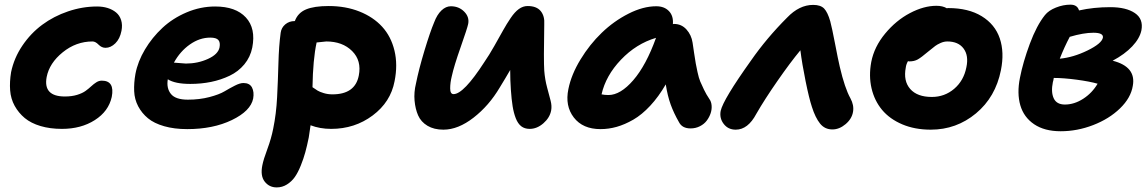

<svg xmlns="http://www.w3.org/2000/svg" viewBox="-20 -547 4951 828"><path d="M247.1 8.8Q195.8 8.8 154.8 -3.4Q113.8 -15.6 86.9 -37.8Q60.1 -60.1 43.2 -90.6Q26.4 -121.1 23.7 -157.7Q21 -194.3 27.8 -235.8Q40.5 -296.9 76.4 -350.1Q112.3 -403.3 162.1 -440.2Q211.9 -477.1 273.7 -498Q335.4 -519 398.9 -519Q423.3 -519 444.3 -512.5Q465.3 -505.9 480.7 -493.2Q496.1 -480.5 502.4 -460Q508.8 -439.5 503.9 -414.1Q497.1 -379.4 477.3 -360.1Q457.5 -340.8 435.1 -340.8Q418.5 -340.8 405 -354.5Q391.6 -368.2 378.9 -368.2Q308.1 -368.2 250.5 -321.5Q192.9 -274.9 181.2 -214.8Q165.5 -130.9 259.8 -130.9Q289.6 -130.9 312.5 -137.9Q335.4 -145 349.1 -155Q362.8 -165 373.5 -175Q384.3 -185.1 395.5 -192.1Q406.7 -199.2 418.9 -199.2Q475.6 -199.2 461.9 -128.9Q448.2 -66.9 388.9 -29.1Q329.6 8.8 247.1 8.8Z M787.6 9.8Q731.4 9.8 688 -2.7Q644.5 -15.1 618.2 -36.9Q591.8 -58.6 575.9 -88.6Q560.1 -118.7 558.6 -153.8Q557.1 -189 564 -228Q574.2 -281.7 605.2 -333.7Q636.2 -385.7 680.7 -427Q725.1 -468.3 784.9 -493.7Q844.7 -519 907.7 -519Q996.6 -519 1040.3 -471.7Q1084 -424.3 1067.9 -341.8Q1059.6 -300.8 1033.7 -269.5Q1007.8 -238.3 970.5 -220.5Q933.1 -202.6 890.4 -193.8Q847.7 -185.1 800.8 -185.1Q734.9 -185.1 703.6 -205.1Q697.3 -166 717.3 -141.6Q737.3 -117.2 790 -117.2Q840.8 -117.2 883.3 -128.4Q925.8 -139.6 948.2 -153.1Q970.7 -166.5 992.7 -177.7Q1014.6 -189 1029.8 -189Q1056.6 -189 1066.7 -169.7Q1076.7 -150.4 1071.8 -122.1Q1061 -68.4 980 -29.3Q898.9 9.8 787.6 9.8ZM886.7 -384.8Q840.8 -384.8 798.8 -355.2Q756.8 -325.7 730 -276.9Q778.8 -272.9 781.7 -272.9Q833 -272.9 877 -293Q920.9 -313 926.8 -342.8Q930.7 -364.3 921.6 -374.5Q912.6 -384.8 886.7 -384.8Z M1173.3 261.2Q1141.1 261.2 1121.6 236.3Q1102.1 211.4 1111.3 166Q1116.2 140.6 1133.1 95.5Q1149.9 50.3 1158.2 7.8Q1171.4 -56.2 1175 -127.7Q1178.7 -199.2 1180.7 -273.9Q1182.6 -348.6 1190.4 -405.8Q1193.4 -427.7 1210.2 -441.9Q1227.1 -456.1 1250.5 -456.1H1251.5Q1264.6 -491.7 1299.6 -506.3Q1334.5 -521 1397.5 -521Q1470.7 -521 1530.3 -497.3Q1589.8 -473.6 1628.2 -431.6Q1666.5 -389.6 1681.2 -328.6Q1695.8 -267.6 1681.6 -196.8Q1664.6 -106.9 1587.2 -49.1Q1509.8 8.8 1408.2 8.8Q1359.4 8.8 1319.3 -6.8Q1317.4 8.8 1311.5 45.9Q1304.2 82 1296.6 109.6Q1289.1 137.2 1277.1 167Q1265.1 196.8 1251.5 216.3Q1237.8 235.8 1217.5 248.5Q1197.3 261.2 1173.3 261.2ZM1345.2 -362.8Q1329.6 -290.5 1327.6 -170.9Q1341.8 -161.1 1350.1 -156Q1358.4 -150.9 1376 -145.5Q1393.6 -140.1 1413.6 -140.1Q1511.7 -140.1 1527.3 -221.2Q1540 -285.6 1498.5 -326.9Q1457 -368.2 1387.2 -368.2Q1381.3 -368.2 1345.2 -363.8Z M1892.1 12.2Q1851.6 12.2 1823.5 -4.6Q1795.4 -21.5 1783.2 -49.3Q1771 -77.1 1767.8 -113Q1764.6 -148.9 1773.9 -187Q1786.1 -248 1810.5 -328.9Q1835 -409.7 1852.1 -450.2Q1864.7 -483.9 1883.8 -502Q1902.8 -520 1924.3 -520Q1959 -520 1981.9 -496.8Q2004.9 -473.6 1999 -443.8Q1995.6 -426.3 1966.6 -343.8Q1937.5 -261.2 1928.2 -217.8Q1921.4 -190.4 1921.4 -165.8Q1921.4 -141.1 1936 -141.1Q1979.5 -141.1 2068.4 -278.8Q2089.4 -309.1 2112.1 -349.4Q2134.8 -389.6 2149.9 -416.7Q2165 -443.8 2182.4 -469.5Q2199.7 -495.1 2217.5 -508.1Q2235.4 -521 2255.4 -521Q2293.9 -521 2311.8 -499.3Q2329.6 -477.5 2327.1 -441.9Q2324.2 -284.7 2327.1 -242.2Q2330.1 -204.1 2339.4 -169.7Q2348.6 -135.3 2354.5 -112.8Q2360.4 -90.3 2356.9 -70.8Q2351.1 -39.6 2323.5 -15.4Q2295.9 8.8 2264.2 8.8Q2242.7 8.8 2228 -2.4Q2213.4 -13.7 2204.3 -36.9Q2195.3 -60.1 2190.7 -88.9Q2186 -117.7 2183.1 -160.2Q2180.2 -201.7 2180.2 -245.1Q2174.3 -235.4 2159.7 -210.2Q2145 -185.1 2135.3 -169.9Q2088.9 -91.3 2022.2 -39.6Q1955.6 12.2 1892.1 12.2Z M2569.8 9.8Q2493.2 9.8 2454.6 -40.3Q2416 -90.3 2431.2 -163.1Q2443.8 -225.6 2483.4 -290.5Q2522.9 -355.5 2575.2 -405.8Q2627.4 -456.1 2690.4 -488Q2753.4 -520 2810.1 -520Q2844.7 -520 2864.7 -499.3Q2884.8 -478.5 2881.8 -442.9L2886.2 -443.8Q2918.9 -443.8 2940.4 -419.9Q2961.9 -396 2966.8 -362.8Q2968.3 -352.1 2973.4 -317.9Q2978.5 -283.7 2980.5 -273.2Q2982.4 -262.7 2988 -236.3Q2993.7 -210 2999.8 -195.6Q3005.9 -181.2 3015.9 -160.4Q3025.9 -139.6 3039.1 -120.1Q3047.4 -108.9 3048.8 -92.3Q3050.3 -75.7 3044.7 -58.8Q3039.1 -42 3028.1 -27.1Q3017.1 -12.2 2998.5 -2.7Q2980 6.8 2958 6.8Q2921.9 6.8 2908.2 -20Q2885.7 -59.1 2872.3 -96.2Q2858.9 -133.3 2851.1 -183.1Q2820.3 -129.9 2784.2 -91.1Q2748 -52.2 2711.2 -31Q2674.3 -9.8 2639.6 0Q2605 9.8 2569.8 9.8ZM2604 -137.2Q2655.8 -137.2 2711.2 -201.4Q2766.6 -265.6 2809.1 -383.8Q2723.6 -358.4 2658 -289.6Q2592.3 -220.7 2574.2 -140.1Q2587.4 -137.2 2604 -137.2Z M3152.8 12.2Q3120.1 12.2 3101.1 -12.5Q3082 -37.1 3087.9 -68.8Q3098.6 -117.7 3218.8 -286.1Q3286.1 -382.8 3374.5 -471.2Q3426.8 -525.9 3486.8 -525.9Q3519 -525.9 3534.2 -510Q3549.3 -494.1 3560.5 -455.1Q3567.9 -427.7 3581.1 -358.9Q3594.2 -290 3601.6 -258.8Q3623 -167 3647.5 -123Q3663.6 -93.3 3658.7 -64.9Q3653.8 -34.7 3626.7 -11.7Q3599.6 11.2 3569.8 11.2Q3536.6 11.2 3516.4 -14.2Q3496.1 -39.6 3481.4 -85.9Q3469.2 -122.6 3454.1 -197Q3439 -271.5 3431.6 -330.1Q3388.2 -277.8 3332.8 -198Q3277.3 -118.2 3241.7 -56.2Q3205.6 12.2 3152.8 12.2Z M3993.7 12.2Q3925.3 12.2 3871.1 -10.7Q3816.9 -33.7 3783.9 -73.2Q3751 -112.8 3738.5 -166.3Q3726.1 -219.7 3737.3 -279.8Q3750 -345.2 3797.1 -402.1Q3844.2 -459 3904.1 -490.5Q3963.9 -522 4018.6 -522Q4045.4 -522 4063.5 -511.2Q4065.4 -512.2 4069.3 -512.2Q4156.2 -512.2 4213.6 -477.1Q4271 -441.9 4291.5 -381.6Q4312 -321.3 4296.4 -244.1Q4273.4 -128.4 4189 -58.1Q4104.5 12.2 3993.7 12.2ZM3886.2 -255.9Q3875 -197.8 3905.3 -163.3Q3935.5 -128.9 3998.5 -128.9Q4053.7 -128.9 4095 -164.1Q4136.2 -199.2 4147.5 -256.8Q4158.2 -307.1 4135.5 -337.6Q4112.8 -368.2 4065.4 -368.2Q4050.8 -368.2 4036.1 -361.6Q4021.5 -355 4013.4 -348.9Q4005.4 -342.8 3982.4 -324.2Q3953.1 -299.3 3938 -290.8Q3922.9 -282.2 3901.4 -282.2Q3897.5 -282.2 3895.5 -283.2Q3887.7 -269 3886.2 -255.9Z M4554.2 19Q4484.4 19 4439.7 -11.2Q4395 -41.5 4380.1 -93Q4365.2 -144.5 4378.4 -210.9Q4391.6 -278.8 4421.1 -358.2Q4450.7 -437.5 4486.3 -481.9Q4502.4 -502 4533.7 -514.4Q4564.9 -526.9 4596.2 -526.9Q4626 -526.9 4633.3 -502Q4696.3 -516.1 4768.1 -516.1Q4836.4 -516.1 4874 -490.7Q4911.6 -465.3 4902.3 -416Q4895 -381.3 4862.8 -347.2Q4830.6 -313 4778.3 -285.2Q4880.4 -259.3 4865.2 -176.8Q4856.9 -125 4810.1 -79.6Q4763.2 -34.2 4694.3 -7.6Q4625.5 19 4554.2 19ZM4695.3 -405.8Q4652.8 -405.8 4593.3 -388.2Q4569.8 -343.8 4550.3 -293.9Q4608.4 -299.3 4669.9 -329.3Q4731.4 -359.4 4736.3 -384.8Q4739.3 -405.8 4695.3 -405.8ZM4520.5 -192.9Q4511.7 -149.9 4524.2 -123Q4536.6 -96.2 4572.3 -96.2Q4612.8 -96.2 4651.4 -121.1Q4689.9 -146 4713.4 -186Q4679.2 -195.8 4622.6 -203.4Q4565.9 -210.9 4524.4 -210.9Q4522.5 -198.2 4520.5 -192.9Z"/></svg>

Font: Shantell Sans Normal
Style: Bold Italic
Weight: 700
Italic angle: -11.31°
Designer: Stephen Nixon, Anya Danilova, Shantell Martin
Foundry: Arrow Type
Version: Version 1.006;[559af2be0]